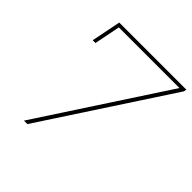

<svg xmlns="http://www.w3.org/2000/svg" viewBox="-186 -841 983 983"><g transform="rotate(45 305.0 -350.0)"><path d="M134 0 579 -681H140L112 -540H92L124 -700H610L607 -685L159 0Z"/></g></svg>

Font: Montserrat Thin
Style: Italic
Weight: 100
Italic angle: -11.3°
Designer: Julieta Ulanovsky
Foundry: Julieta Ulanovsky
Version: Version 9.000; ttfautohint (v1.8.4.7-5d5b)